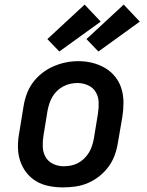

<svg xmlns="http://www.w3.org/2000/svg" viewBox="-20 -807 640 835"><path d="M254 8Q223 8 192.5 2Q162 -4 137 -19Q112 -34 94 -57.5Q76 -81 67 -109.5Q58 -138 58 -169.5Q58 -201 64 -232L82 -342Q86 -369 95.5 -396Q105 -423 122 -446.5Q139 -470 162.5 -488.5Q186 -507 212.5 -518.5Q239 -530 266 -535.5Q293 -541 321 -541Q353 -541 382.5 -533.5Q412 -526 437.5 -511Q463 -496 481.5 -472.5Q500 -449 508.5 -420.5Q517 -392 517 -360.5Q517 -329 512 -298L493 -188Q489 -161 479.5 -134Q470 -107 453 -83.5Q436 -60 413 -41.5Q390 -23 363.5 -11.5Q337 0 309 4Q281 8 254 8ZM256 -84Q272 -84 288 -87Q304 -90 318.5 -97.5Q333 -105 345.5 -117Q358 -129 366.5 -143Q375 -157 380 -172Q385 -187 388 -203L406 -313Q410 -338 409 -362.5Q408 -387 396.5 -406.5Q385 -426 363 -436Q341 -446 317 -446Q301 -446 285.5 -442.5Q270 -439 255.5 -431.5Q241 -424 229 -412.5Q217 -401 208.5 -387Q200 -373 195 -357.5Q190 -342 187 -327L169 -217Q165 -193 166 -168.5Q167 -144 178 -124.5Q189 -105 210.5 -94.5Q232 -84 256 -84Q256 -84 256 -84Q256 -84 256 -84ZM408 -583 356 -637 518 -787 588 -713ZM238 -583 186 -637 348 -787 418 -713Z"/></svg>

Font: Iosevka Slab Semibold Extended
Style: Italic
Weight: 600
Width: 7
Italic angle: -9°
Monospace: yes
Designer: Belleve Invis
Foundry: Belleve Invis
Version: Version 11.1.0; ttfautohint (v1.8.3)